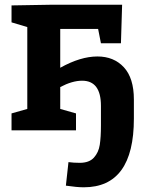

<svg xmlns="http://www.w3.org/2000/svg" viewBox="-20 -554 625 816"><path d="M549 -131V-50Q549 242 336 242Q307 242 260 235L271 135Q293 138 319 138Q359 138 379 116Q399 94 404 61.5Q409 29 409 -21V-104Q409 -211 329 -211Q287 -211 236 -184V-91L303 -72V0H29V-72L96 -91V-439L29 -459V-531L205 -534H499L494 -370H409L397 -431H236V-266Q322 -314 394 -314Q464 -314 506.5 -268Q549 -222 549 -131Z"/></svg>

Font: Bitter Pro
Style: Bold
Weight: 700
Designer: Sol Matas, and Bitter project Authors
Foundry: Sol Matas
Version: Version 1.010